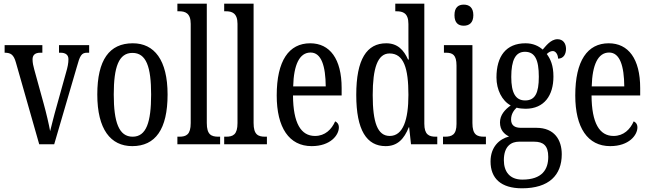

<svg xmlns="http://www.w3.org/2000/svg" viewBox="-20 -780 3519 1038"><path d="M66 -442 192 0H273L395 -417C412 -479 420 -495 451 -495H462V-536H299V-495H307C335 -495 350 -483 350 -460C350 -438 346 -418 336 -384L287 -208C270 -149 258 -97 251 -71C245 -105 230 -170 216 -220L165 -405C160 -423 156 -441 156 -459C156 -481 168 -495 198 -495H209V-536H5V-495C38 -495 54 -485 66 -442Z M695 10C820 10 886 -81 886 -269C886 -456 814 -546 698 -546C571 -546 506 -456 506 -269C506 -81 578 10 695 10ZM697 -41C623 -41 595 -119 595 -269C595 -418 622 -494 696 -494C771 -494 797 -418 797 -269C797 -119 771 -41 697 -41Z M939 0H1170V-41H1161C1122 -41 1098 -52 1098 -115V-760H939V-719H949C980 -719 1011 -710 1011 -651V-115C1011 -52 987 -41 949 -41H939Z M1192 0H1423V-41H1414C1375 -41 1351 -52 1351 -115V-760H1192V-719H1202C1233 -719 1264 -710 1264 -651V-115C1264 -52 1240 -41 1202 -41H1192Z M1665 10C1767 10 1812 -50 1812 -91C1812 -109 1803 -119 1792 -124C1773 -81 1738 -45 1683 -45C1607 -45 1565 -114 1564 -264H1827V-304C1827 -462 1763 -546 1657 -546C1542 -546 1476 -452 1476 -264C1476 -90 1543 10 1665 10ZM1741 -313H1565C1568 -430 1599 -496 1659 -496C1718 -496 1740 -422 1741 -313Z M2065 10C2129 10 2165 -29 2190 -92H2192L2202 0H2344V-41H2336C2299 -41 2274 -52 2274 -111V-760H2117V-719H2123C2158 -719 2188 -710 2188 -650V-563C2188 -526 2188 -489 2190 -458H2186C2163 -510 2129 -546 2068 -546C1963 -546 1906 -460 1906 -267C1906 -75 1963 10 2065 10ZM2087 -45C2021 -45 1995 -118 1995 -266C1995 -411 2021 -491 2086 -491C2163 -491 2188 -411 2188 -267C2188 -132 2159 -45 2087 -45Z M2487 -641C2516 -641 2539 -656 2539 -698C2539 -740 2516 -755 2487 -755C2458 -755 2437 -740 2437 -698C2437 -656 2458 -641 2487 -641ZM2375 0H2607V-41H2597C2558 -41 2534 -52 2534 -115V-536H2380V-495H2390C2427 -495 2448 -484 2448 -425V-110C2448 -51 2423 -41 2385 -41H2375Z M2802 238C2948 238 3017 167 3017 54C3017 -23 2978 -89 2880 -89H2797C2764 -89 2743 -101 2743 -134C2743 -164 2759 -185 2773 -198C2784 -194 2808 -192 2821 -192C2923 -192 2972 -265 2972 -366C2972 -427 2956 -461 2936 -488C2946 -497 2955 -504 2969 -504C2984 -504 2997 -485 2997 -463C3027 -463 3040 -488 3040 -516C3040 -544 3025 -568 2994 -568C2956 -568 2929 -528 2914 -512C2891 -532 2861 -546 2821 -546C2716 -546 2664 -476 2664 -361C2664 -295 2694 -235 2741 -210C2709 -187 2683 -158 2683 -118C2683 -75 2708 -54 2732 -42C2680 -29 2632 14 2632 93C2632 184 2688 238 2802 238ZM2819 -237C2767 -237 2744 -278 2744 -364C2744 -455 2767 -500 2818 -500C2872 -500 2893 -457 2893 -365C2893 -277 2873 -237 2819 -237ZM2804 191C2734 191 2704 146 2704 86C2704 8 2746 -14 2786 -14H2868C2917 -14 2944 7 2944 68C2944 136 2911 191 2804 191Z M3279 10C3381 10 3426 -50 3426 -91C3426 -109 3417 -119 3406 -124C3387 -81 3352 -45 3297 -45C3221 -45 3179 -114 3178 -264H3441V-304C3441 -462 3377 -546 3271 -546C3156 -546 3090 -452 3090 -264C3090 -90 3157 10 3279 10ZM3355 -313H3179C3182 -430 3213 -496 3273 -496C3332 -496 3354 -422 3355 -313Z"/></svg>

Font: Noto Serif Lao ExtCond
Style: Regular
Weight: 400
Width: 2
Designer: Monotype Design Team
Foundry: Monotype Imaging Inc.
Version: Version 2.004